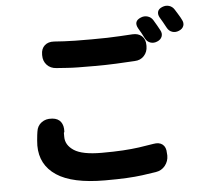

<svg xmlns="http://www.w3.org/2000/svg" viewBox="-60 -922 1120 1045"><g transform="rotate(-5 500.0 -400.0)"><path d="M190 -653Q190 -685 209.5 -702.5Q229 -720 261 -718Q291 -716 317 -714.5Q343 -713 377.5 -712.5Q412 -712 465 -712Q515 -712 552 -713Q589 -714 621.5 -716Q654 -718 689 -720Q721 -722 740.5 -704.5Q760 -687 760 -655V-649Q760 -618 740.5 -596.5Q721 -575 689 -574Q637 -571 587.5 -568.5Q538 -566 466 -566Q413 -566 379 -566.5Q345 -567 318.5 -569Q292 -571 261 -573Q229 -575 209.5 -596Q190 -617 190 -648ZM215 -301Q247 -298 261.5 -277.5Q276 -257 274 -225Q273 -220 272 -220Q271 -220 271 -216.5Q271 -213 271 -196Q271 -151 316 -121.5Q361 -92 467 -92Q534 -92 582.5 -95Q631 -98 671 -103.5Q711 -109 751 -116Q783 -122 801.5 -107Q820 -92 820 -60L821 -46Q821 -15 802 9Q783 33 751 38Q713 44 675.5 49Q638 54 590 56.5Q542 59 472 59Q294 59 207.5 1.5Q121 -56 121 -162Q121 -174 122.5 -190Q124 -206 125.5 -219.5Q127 -233 128 -237Q132 -269 156 -286.5Q180 -304 212 -301ZM743 -807Q762 -815 781 -809Q800 -803 810 -786Q818 -773 828 -755.5Q838 -738 842 -730Q853 -711 846.5 -694Q840 -677 820 -669Q801 -661 783 -667Q765 -673 755 -692Q749 -705 739 -722.5Q729 -740 723 -750Q701 -790 743 -807ZM864 -854Q883 -862 901.5 -856.5Q920 -851 931 -833Q939 -820 949.5 -803Q960 -786 964 -777Q975 -758 969 -741.5Q963 -725 943 -717Q924 -709 906 -715Q888 -721 878 -740Q871 -753 861 -771Q851 -789 845 -798Q835 -816 839.5 -831Q844 -846 864 -854Z"/></g></svg>

Font: Chiron GoRound TC EB
Style: Regular
Weight: 700
Designer: Ryoko NISHIZUKA 西塚涼子 (kana, bopomofo & ideographs); Paul D. Hunt (Latin, Greek & Cyrillic); Sandoll Communications 산돌커뮤니
Foundry: Adobe
Version: Version 1.000;hotconv 1.1.1;makeotfexe 2.6.0